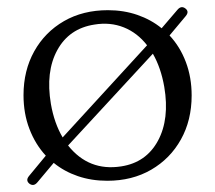

<svg xmlns="http://www.w3.org/2000/svg" viewBox="-20 -504 612 547"><path d="M64 19.5Q52 10 63 -3L110.5 -60.5Q80.5 -93 63.8 -136.8Q47 -180.5 47 -233Q47 -303 77.5 -357.8Q108 -412.5 162.2 -443.8Q216.5 -475 287.5 -475Q332.5 -475 371.5 -461.5Q410.5 -448 440.5 -423.5L485 -475.5Q496 -489 508 -480Q520 -471 509 -458L463 -403Q493 -371 509.5 -327.2Q526 -283.5 526 -232Q526 -161.5 495.5 -106.8Q465 -52 410.8 -20.5Q356.5 11 285.5 11Q240.5 11 201.8 -2.2Q163 -15.5 133 -40L86.5 15.5Q76 28 64 19.5ZM125 -208Q134.5 -153 158.5 -112.5L399 -375Q371.5 -410.5 332.8 -426Q294 -441.5 249 -434Q177 -423 143.2 -361.2Q109.5 -299.5 125 -208ZM325.5 -30Q396.5 -41 430 -103Q463.5 -165 448 -256.5Q438.5 -311 415.5 -351L174 -89.5Q233 -15.5 325.5 -30Z"/></svg>

Font: Fraunces 9pt Soft Light
Style: Regular
Weight: 300
Version: Version 1.000;[0bf87f6ff]